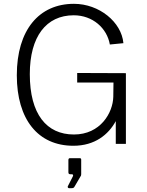

<svg xmlns="http://www.w3.org/2000/svg" viewBox="-20 -753 769 1005"><path d="M364 10C477 10 548 -49 586 -119V0H639V-370L384 -371V-321H574L573 -246C571 -163 506 -49 367 -49C224 -49 136 -155 136 -365C136 -562 222 -673 366 -673C465 -673 540 -606 555 -520L626 -527C616 -638 499 -733 367 -733C185 -733 68 -597 68 -359C68 -128 179 10 364 10ZM341 232H354C363 232 367 230 370 224L404 166L405 159V83C405 78 403 75 398 75H346C341 75 338 78 338 85V148C338 156 341 159 348 159H356C362 159 365 164 361 171L335 222C333 226 336 232 341 232Z"/></svg>

Font: United Sans ExtraLight
Style: Regular
Weight: 200
Designer: Pablo Impallari, Rodrigo Fuenzalida (Modified by Dan O. Williams)
Version: Version 1.000;PS 001.000;hotconv 1.0.88;makeotf.lib2.5.64775